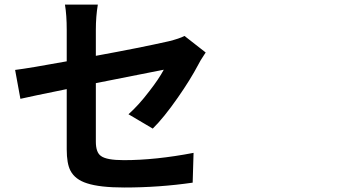

<svg xmlns="http://www.w3.org/2000/svg" viewBox="-20 -791 1540 850"><path d="M530.3 39.1Q421.9 39.1 365.2 20.5Q312.5 3.9 292 -35.2Q275.4 -66.4 275.4 -129.9V-396.5Q112.3 -363.3 70.3 -353.5L46.9 -481.4Q110.4 -489.3 275.4 -519.5V-659.2Q275.4 -723.6 267.6 -770.5H413.1Q404.3 -717.8 404.3 -659.2V-543.9Q602.5 -580.1 727.5 -608.4Q774.4 -620.1 796.9 -631.8L890.6 -558.6Q888.7 -555.7 884.8 -549.8Q865.2 -520.5 858.4 -505.9Q822.3 -437.5 767.6 -359.4Q705.1 -269.5 656.2 -221.7L548.8 -285.2Q593.8 -325.2 640.6 -386.7Q682.6 -440.4 705.1 -482.4Q691.4 -479.5 606.4 -462.9Q478.5 -437.5 404.3 -422.9V-164.1Q404.3 -116.2 426.8 -100.6Q451.2 -82 528.3 -82Q668.9 -82 836.9 -114.3L833 17.6Q684.6 39.1 530.3 39.1Z"/></svg>

Font: Bpmf GenYo Gothic B
Style: B
Weight: 700
Foundry: But Ko
Version: Version 1.320